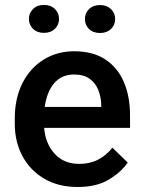

<svg xmlns="http://www.w3.org/2000/svg" viewBox="-20 -745 576 775"><path d="M293.5 9.8Q215.3 9.8 158.2 -23.9Q101.1 -57.6 70.3 -115.5Q39.6 -173.3 39.6 -246.1V-265.6Q39.6 -348.6 70.8 -409.9Q102.1 -471.2 156.5 -504.6Q210.9 -538.1 279.3 -538.1Q355 -538.1 405 -505.1Q455.1 -472.2 480 -413.8Q504.9 -355.5 504.9 -279.3V-229H158.2Q163.1 -166 200.2 -124.8Q237.3 -83.5 300.3 -83.5Q342.8 -83.5 376 -100.6Q409.2 -117.7 433.6 -148.9L495.6 -88.9Q470.2 -51.3 420.4 -20.8Q370.6 9.8 293.5 9.8ZM278.8 -444.3Q229 -444.3 199 -409.4Q168.9 -374.5 160.6 -313.5H388.7V-322.8Q387.7 -354.5 376.5 -382.3Q365.2 -410.2 341.6 -427.2Q317.9 -444.3 278.8 -444.3ZM96.7 -668.5Q96.7 -692.4 113.3 -708.7Q129.9 -725.1 157.2 -725.1Q185.1 -725.1 201.7 -708.7Q218.3 -692.4 218.3 -668.5Q218.3 -645 201.7 -628.7Q185.1 -612.3 157.2 -612.3Q129.9 -612.3 113.3 -628.7Q96.7 -645 96.7 -668.5ZM322.8 -668Q322.8 -691.9 339.4 -708.3Q356 -724.6 383.8 -724.6Q411.1 -724.6 428 -708.3Q444.8 -691.9 444.8 -668Q444.8 -644 428 -627.9Q411.1 -611.8 383.8 -611.8Q356 -611.8 339.4 -627.9Q322.8 -644 322.8 -668Z"/></svg>

Font: Vazirmatn RD UI FD Medium
Style: Regular
Weight: 500
Designer: Saber Rastikerdar
Foundry: Saber Rastikerdar
Version: Version 33.003